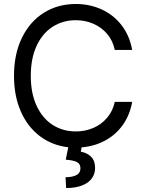

<svg xmlns="http://www.w3.org/2000/svg" viewBox="-20 -737 733 971"><path d="M363.3 -634.8Q298.3 -634.8 246.8 -602.1Q195.3 -569.3 165.5 -505.9Q135.7 -442.4 135.7 -353.5Q135.7 -264.6 165.5 -201.2Q195.3 -137.7 246.8 -105Q298.3 -72.3 363.3 -72.3Q410.2 -72.3 451.2 -89.6Q492.2 -106.9 521.2 -140.9Q550.3 -174.8 560.5 -221.7H648.4Q636.7 -155.3 601.1 -105.2Q565.4 -55.2 511.5 -26.1Q457.5 2.9 392.6 8.3L388.7 30.3Q419.4 35.2 440.2 55.2Q460.9 75.2 460.9 112.3Q460.9 142.6 444.1 165.5Q427.2 188.5 394.3 201.2Q361.3 213.9 314.5 213.9L311.5 159.2Q346.2 159.2 366.5 148.4Q386.7 137.7 386.7 115.2Q386.7 99.6 379.2 90.8Q371.6 82 356 77.4Q340.3 72.8 312.5 70.3L325.2 7.8Q244.1 -1.5 182.1 -48.1Q120.1 -94.7 85.4 -173.1Q50.8 -251.5 50.8 -353.5Q50.8 -463.4 90.8 -545.7Q130.9 -627.9 201.7 -672.4Q272.5 -716.8 363.3 -716.8Q434.6 -716.8 494.9 -689Q555.2 -661.1 595.5 -608.6Q635.7 -556.2 648.4 -484.4H560.5Q550.8 -531.7 521.7 -565.7Q492.7 -599.6 451.4 -617.2Q410.2 -634.8 363.3 -634.8Z"/></svg>

Font: Pretendard Std
Style: Regular
Weight: 400
Designer: Base glyphs from Inter by Rasmus Andersson; Hangeul glyphs from Noto Sans CJK(Source Han Sans) by Jang Soo-young and Kan
Foundry: Kil Hyung-jin
Version: Version 1.309